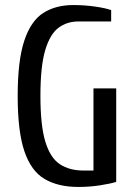

<svg xmlns="http://www.w3.org/2000/svg" viewBox="-20 -730 540 760"><path d="M290 10Q210 10 156.5 -21.5Q103 -53 76.5 -131.5Q50 -210 50 -350Q50 -490 76 -568.5Q102 -647 151 -678.5Q200 -710 270 -710Q315 -710 356.5 -704Q398 -698 420 -690V-645H290Q245 -645 211.5 -620Q178 -595 159 -531.5Q140 -468 140 -350Q140 -233 159.5 -169Q179 -105 217 -80Q255 -55 310 -55H350V-380H440V-10Q418 -3 376.5 3.5Q335 10 290 10Z"/></svg>

Font: Cuprum
Style: Regular
Weight: 400
Designer: Jovanny Lemonad
Foundry: Jovanny Lemonad
Version: Version 3.000